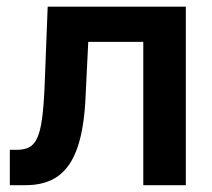

<svg xmlns="http://www.w3.org/2000/svg" viewBox="-20 -542 621 562"><path d="M8.8 0V-103.5H29.8Q51.3 -103.5 65.7 -111.1Q80.1 -118.7 89.1 -138.4Q98.1 -158.2 103 -193.8Q107.9 -229.5 110.4 -286.1L119.6 -522.5H523.9V0H399.4V-419.4H238.3L230.5 -259.3Q226.6 -168 207 -110.8Q187.5 -53.7 150.4 -26.9Q113.3 0 55.7 0Z"/></svg>

Font: Inter 28pt SemiBold
Style: Regular
Weight: 600
Designer: Rasmus Andersson
Foundry: rsms
Version: Version 4.001;git-66647c0bb